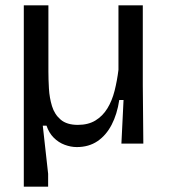

<svg xmlns="http://www.w3.org/2000/svg" viewBox="-20 -537 633 718"><path d="M69 161V-517H161V-269Q161 -240 163 -205.5Q165 -171 174.5 -140Q184 -109 207 -89.5Q230 -70 271 -70Q310 -70 337 -86.5Q364 -103 381.5 -131.5Q399 -160 408.5 -197.5Q418 -235 423 -276V-517H514V-218L516 0H434L442 -163H426Q418 -110 397.5 -70.5Q377 -31 344.5 -9Q312 13 267 13Q245 13 222 4.5Q199 -4 181 -22Q163 -40 154 -67H140L160 113V161Z"/></svg>

Font: Bricolage Grotesque 18pt
Style: Regular
Weight: 400
Version: Version 1.001;gftools[0.9.33.dev8+g029e19f]